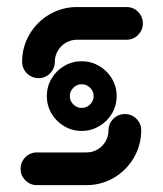

<svg xmlns="http://www.w3.org/2000/svg" viewBox="-20 -539 476 559"><path d="M252.6 -259.3Q252.6 -273.3 242.4 -283.5Q232.2 -293.7 217.8 -293.7Q203.7 -293.7 193.5 -283.5Q183.3 -273.3 183.3 -259.3Q183.3 -245.2 193.5 -235Q203.7 -224.8 217.8 -224.8Q232.2 -224.8 242.4 -235Q252.6 -245.2 252.6 -259.3ZM116.3 -259.3Q116.3 -286.7 130 -310Q143.7 -333.3 167 -347Q190.4 -360.7 217.8 -360.7Q245.2 -360.7 268.7 -347Q292.2 -333.3 305.9 -310Q319.6 -286.7 319.6 -259.3Q319.6 -231.9 305.9 -208.5Q292.2 -185.2 268.7 -171.5Q245.2 -157.8 217.8 -157.8Q190.4 -157.8 167 -171.5Q143.7 -185.2 130 -208.5Q116.3 -231.9 116.3 -259.3ZM343.7 -207Q363.3 -207 377.2 -193.1Q391.1 -179.3 391.1 -159.6Q391.1 -116.3 369.6 -79.6Q348.1 -43 311.7 -21.5Q275.2 0 231.9 0H87.4Q67.8 0 53.9 -13.9Q40 -27.8 40 -47.8Q40 -67.4 53.9 -81.3Q67.8 -95.2 87.4 -95.2H231.9Q249.3 -95.2 264.1 -103.9Q278.9 -112.6 287.4 -127.4Q295.9 -142.2 295.9 -159.6Q295.9 -172.6 302.4 -183.5Q308.9 -194.4 319.8 -200.7Q330.7 -207 343.7 -207ZM92.2 -311.5Q79.3 -311.5 68.3 -317.8Q57.4 -324.1 50.9 -335Q44.4 -345.9 44.4 -358.9Q44.4 -402.2 65.9 -438.9Q87.4 -475.6 124.1 -497Q160.7 -518.5 204.1 -518.5H348.5Q368.1 -518.5 382 -504.6Q395.9 -490.7 395.9 -471.1Q395.9 -451.1 382 -437.2Q368.1 -423.3 348.5 -423.3H204.1Q186.7 -423.3 171.9 -414.6Q157 -405.9 148.3 -391.1Q139.6 -376.3 139.6 -358.9Q139.6 -339.3 125.7 -325.4Q111.9 -311.5 92.2 -311.5Z"/></svg>

Font: 26F Galaxy Hebrew Extra Bold
Style: Regular
Weight: 800
Designer: C₂₉H₂₅N₃O₅
Version: Version 1.000